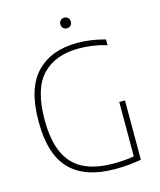

<svg xmlns="http://www.w3.org/2000/svg" viewBox="-132 -1001 913 1099"><g transform="rotate(-15 325.0 -451.5)"><path d="M568 -360V-8.5Q523 -1 488 2Q453 5 413.5 5Q236.5 5 148 -84.8Q59.5 -174.5 59 -369Q58.5 -567 146.2 -658Q234 -749 388.5 -749Q468.5 -749 553.5 -725.5V-691.5Q507.5 -705 468 -710.5Q428.5 -716 388 -716Q249 -716 172 -635.2Q95 -554.5 95 -371.5Q95 -249.5 130.2 -173.8Q165.5 -98 235.5 -63Q305.5 -28 413.5 -28Q479.5 -28 534 -38V-360ZM323.5 -876Q323.5 -890 332.2 -899Q341 -908 354.5 -908Q368 -908 376.8 -899Q385.5 -890 385.5 -876Q385.5 -862 376.8 -853.5Q368 -845 354.5 -845Q341 -845 332.2 -853.5Q323.5 -862 323.5 -876Z"/></g></svg>

Font: Encode Sans Thin
Style: Regular
Weight: 250
Designer: Multiple Designers
Foundry: Impallari Type
Version: Version 2.000